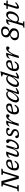

<svg xmlns="http://www.w3.org/2000/svg" viewBox="3331 -4127 1004 7746"><g transform="rotate(-90 3833.0 -254.0)"><path d="M575 -55.5 557 -73 729 -633.5 641.5 -656 655 -701H906L893 -656L799.5 -633L604.5 1.5H494.5L317.5 -644.5L330.5 -634L156.5 -67.5L244 -45L230.5 0H-20.5L-7.5 -45L86 -67.5L259.5 -632L176.5 -656L190 -701H400Z M1113.5 -452.5Q1082 -452.5 1052.8 -439.2Q1023.5 -426 999.2 -401.2Q975 -376.5 957 -342.5Q939 -308.5 929 -266.8Q919 -225 919 -178Q919 -111.5 943 -86.2Q967 -61 1016.5 -61Q1047.5 -61 1076 -71.2Q1104.5 -81.5 1130.2 -104.2Q1156 -127 1178.5 -164H1226Q1194.5 -98.5 1158 -60.5Q1121.5 -22.5 1080.5 -6.2Q1039.5 10 994.5 10Q939.5 10 902.8 -8.2Q866 -26.5 847.8 -63.5Q829.5 -100.5 829.5 -156Q829.5 -217.5 844.8 -271Q860 -324.5 888.2 -368Q916.5 -411.5 954.8 -442.8Q993 -474 1038.5 -490.8Q1084 -507.5 1134.5 -507.5Q1183.5 -507.5 1213.5 -491.2Q1243.5 -475 1257 -447.8Q1270.5 -420.5 1270.5 -387.5Q1270.5 -362 1262.2 -335.8Q1254 -309.5 1241 -290.5Q1199.5 -278 1157 -267.2Q1114.5 -256.5 1072 -247.8Q1029.5 -239 988.8 -232Q948 -225 910.5 -220.5L913.5 -267.5Q991.5 -280.5 1042 -291.5Q1092.5 -302.5 1121.8 -312.8Q1151 -323 1164.5 -333.5Q1178 -344 1181.8 -356.2Q1185.5 -368.5 1185.5 -384Q1185.5 -405 1177.2 -420.2Q1169 -435.5 1153.2 -444Q1137.5 -452.5 1113.5 -452.5Z M1765.5 -497.5H1848.5L1742 -140Q1738.5 -128.5 1736.8 -118.8Q1735 -109 1735 -101.5Q1735 -78 1749 -68.5Q1763 -59 1787.5 -59Q1819.5 -59 1851.2 -74.5Q1883 -90 1911.5 -116.8Q1940 -143.5 1962 -178.2Q1984 -213 1996.8 -251Q2009.5 -289 2009.5 -326.5Q2009.5 -353.5 1997.8 -370Q1986 -386.5 1970.2 -397Q1954.5 -407.5 1942.8 -415.8Q1931 -424 1931 -435Q1931 -469.5 1954.5 -488.5Q1978 -507.5 2008 -507.5Q2031.5 -507.5 2048.8 -496.2Q2066 -485 2075.8 -463Q2085.5 -441 2085.5 -409Q2085.5 -342.5 2068.8 -280.8Q2052 -219 2022.2 -166.2Q1992.5 -113.5 1953.8 -74Q1915 -34.5 1870.2 -12.2Q1825.5 10 1779 10Q1734.5 10 1710 -8.2Q1685.5 -26.5 1685.5 -67.5Q1685.5 -81.5 1688.8 -99Q1692 -116.5 1699 -137L1725.5 -218.5H1714.5Q1687 -154.5 1659 -110.5Q1631 -66.5 1602.2 -40Q1573.5 -13.5 1543.5 -1.8Q1513.5 10 1482.5 10Q1433 10 1404.8 -15Q1376.5 -40 1376.5 -85.5Q1376.5 -115.5 1389.5 -152.5L1485 -426Q1483 -426 1482.5 -426Q1482 -426 1480 -426Q1450 -426 1425 -419Q1400 -412 1378.5 -396Q1357 -380 1337.5 -353.5L1330.5 -356.5Q1344 -401.5 1362.8 -430.5Q1381.5 -459.5 1406.8 -476.5Q1432 -493.5 1464.2 -500.5Q1496.5 -507.5 1536 -507.5Q1546 -507.5 1555.5 -507Q1565 -506.5 1575 -506Q1585 -505.5 1594.5 -504.5L1468.5 -140Q1464 -127.5 1462 -117Q1460 -106.5 1460 -98Q1460 -77 1473.2 -68Q1486.5 -59 1512.5 -59Q1544 -59 1578.2 -80.5Q1612.5 -102 1644.2 -149.5Q1676 -197 1699.5 -276Z M2220.5 -142.5Q2226.5 -109.5 2232.5 -90.5Q2238.5 -71.5 2248 -60Q2257.5 -48.5 2268.2 -45Q2279 -41.5 2295 -41.5Q2329.5 -41.5 2358.8 -52.2Q2388 -63 2405.8 -83.8Q2423.5 -104.5 2423.5 -134.5Q2423.5 -153.5 2415.5 -169.2Q2407.5 -185 2385.8 -200.2Q2364 -215.5 2322.5 -232.5Q2281 -249 2258 -267.5Q2235 -286 2226 -307Q2217 -328 2217 -353Q2217 -399.5 2242.2 -434.2Q2267.5 -469 2313 -488.2Q2358.5 -507.5 2420 -507.5Q2461 -507.5 2490.2 -498.5Q2519.5 -489.5 2535.2 -472.5Q2551 -455.5 2551 -429.5Q2551 -412 2541.8 -398.2Q2532.5 -384.5 2515 -376.5Q2497.5 -368.5 2473 -368.5Q2466.5 -395.5 2459.8 -411.8Q2453 -428 2443.5 -438Q2434.5 -447.5 2423 -450.8Q2411.5 -454 2395.5 -454Q2350.5 -454 2320 -434.8Q2289.5 -415.5 2289.5 -384Q2289.5 -368 2296.5 -354.5Q2303.5 -341 2325.2 -326.5Q2347 -312 2390.5 -291.5Q2435 -272 2457.5 -250Q2480 -228 2488.2 -204Q2496.5 -180 2496.5 -153Q2496.5 -103 2467 -66.2Q2437.5 -29.5 2387.2 -9.8Q2337 10 2274 10Q2223 10 2191.8 -1.8Q2160.5 -13.5 2146.5 -33.2Q2132.5 -53 2132.5 -76.5Q2132.5 -97 2140.2 -111.8Q2148 -126.5 2167.2 -134.5Q2186.5 -142.5 2220.5 -142.5Z M2754 -426Q2753.5 -426 2751.8 -426Q2750 -426 2749 -426Q2719 -426 2693.8 -419Q2668.5 -412 2647 -396Q2625.5 -380 2606.5 -353.5L2599 -356.5Q2615 -416 2641.8 -449Q2668.5 -482 2706 -494.8Q2743.5 -507.5 2790 -507.5Q2798 -507.5 2806.5 -507Q2815 -506.5 2823.8 -506Q2832.5 -505.5 2841.5 -504.5L2762 -265H2777Q2826.5 -357 2868 -410Q2909.5 -463 2947.5 -485.2Q2985.5 -507.5 3023 -507.5Q3062.5 -507.5 3079.5 -490.5Q3096.5 -473.5 3096.5 -450.5Q3096.5 -422 3082.8 -403.2Q3069 -384.5 3052.2 -375.5Q3035.5 -366.5 3026.5 -366.5Q3024 -366.5 3015.5 -374.2Q3007 -382 2996.5 -392Q2986 -402 2976.2 -409.8Q2966.5 -417.5 2961 -417.5Q2943.5 -417.5 2922 -402Q2900.5 -386.5 2877.8 -359Q2855 -331.5 2832.8 -295.2Q2810.5 -259 2791.2 -217Q2772 -175 2758.5 -131.5L2717 0H2625Z M3374.5 -452.5Q3343 -452.5 3313.8 -439.2Q3284.5 -426 3260.2 -401.2Q3236 -376.5 3218 -342.5Q3200 -308.5 3190 -266.8Q3180 -225 3180 -178Q3180 -111.5 3204 -86.2Q3228 -61 3277.5 -61Q3308.5 -61 3337 -71.2Q3365.5 -81.5 3391.2 -104.2Q3417 -127 3439.5 -164H3487Q3455.5 -98.5 3419 -60.5Q3382.5 -22.5 3341.5 -6.2Q3300.5 10 3255.5 10Q3200.5 10 3163.8 -8.2Q3127 -26.5 3108.8 -63.5Q3090.5 -100.5 3090.5 -156Q3090.5 -217.5 3105.8 -271Q3121 -324.5 3149.2 -368Q3177.5 -411.5 3215.8 -442.8Q3254 -474 3299.5 -490.8Q3345 -507.5 3395.5 -507.5Q3444.5 -507.5 3474.5 -491.2Q3504.5 -475 3518 -447.8Q3531.5 -420.5 3531.5 -387.5Q3531.5 -362 3523.2 -335.8Q3515 -309.5 3502 -290.5Q3460.5 -278 3418 -267.2Q3375.5 -256.5 3333 -247.8Q3290.5 -239 3249.8 -232Q3209 -225 3171.5 -220.5L3174.5 -267.5Q3252.5 -280.5 3303 -291.5Q3353.5 -302.5 3382.8 -312.8Q3412 -323 3425.5 -333.5Q3439 -344 3442.8 -356.2Q3446.5 -368.5 3446.5 -384Q3446.5 -405 3438.2 -420.2Q3430 -435.5 3414.2 -444Q3398.5 -452.5 3374.5 -452.5Z M3910.5 -42 3984.5 -237.5H3976Q3924.5 -160 3884.2 -111.2Q3844 -62.5 3811.8 -36.2Q3779.5 -10 3752.2 -0.2Q3725 9.5 3699.5 9.5Q3662 9.5 3633.5 -4Q3605 -17.5 3589 -44Q3573 -70.5 3573 -109.5Q3573 -156 3589.8 -210Q3606.5 -264 3637.2 -316.2Q3668 -368.5 3710 -411.5Q3752 -454.5 3802.8 -480.2Q3853.5 -506 3910 -506Q3958 -506 3987.2 -481.5Q4016.5 -457 4028.5 -411.5L4024 -381Q4005.5 -419 3979 -435Q3952.5 -451 3920.5 -451Q3878 -451 3839.5 -428.8Q3801 -406.5 3769 -369.8Q3737 -333 3713.2 -289.5Q3689.5 -246 3676.8 -202.8Q3664 -159.5 3664 -125Q3664 -91 3683 -74.2Q3702 -57.5 3734 -57.5Q3761.5 -57.5 3798.8 -83.2Q3836 -109 3875 -152.2Q3914 -195.5 3947.8 -248.8Q3981.5 -302 4001.5 -357L4024.5 -422.5L4085 -497.5H4137.5L3977 -37.5L3957 -68Q3979.5 -65.5 4007.8 -70Q4036 -74.5 4069 -88.2Q4102 -102 4137.5 -125.5L4157.5 -93Q4083.5 -30 4033 -10Q3982.5 10 3953 10Q3922 10 3911.2 -2.8Q3900.5 -15.5 3910.5 -42Z M4648.5 -382Q4630 -420 4603.5 -436Q4577 -452 4545 -452Q4502 -452 4463.5 -429.8Q4425 -407.5 4392.8 -370.5Q4360.5 -333.5 4336.8 -290Q4313 -246.5 4300.2 -203.2Q4287.5 -160 4287.5 -125.5Q4287.5 -91.5 4306.5 -74.5Q4325.5 -57.5 4357.5 -57.5Q4380.5 -57.5 4410.5 -75.5Q4440.5 -93.5 4473.5 -125Q4506.5 -156.5 4538 -198.2Q4569.5 -240 4595.2 -288.2Q4621 -336.5 4637 -387L4713 -633.5Q4704 -638 4687.5 -645.2Q4671 -652.5 4652.8 -660Q4634.5 -667.5 4620 -673L4627.5 -703.5L4812.5 -736.5H4832L4601 -37.5L4581.5 -68Q4604 -65.5 4632.2 -70Q4660.5 -74.5 4693.5 -88.2Q4726.5 -102 4762 -125.5L4782 -93Q4707.5 -30 4657 -10Q4606.5 10 4577.5 10Q4546.5 10 4535.8 -2.8Q4525 -15.5 4535 -42L4609 -237.5H4600.5Q4549 -160 4508.5 -111.2Q4468 -62.5 4435.8 -36.2Q4403.5 -10 4376 -0.2Q4348.5 9.5 4323 9.5Q4285.5 9.5 4257 -4Q4228.5 -17.5 4212.5 -44Q4196.5 -70.5 4196.5 -110Q4196.5 -156.5 4213.2 -210.5Q4230 -264.5 4261 -316.8Q4292 -369 4334 -412.2Q4376 -455.5 4426.8 -481.2Q4477.5 -507 4534.5 -507Q4582.5 -507 4611.8 -482.5Q4641 -458 4653 -412.5Z M5122 -452.5Q5090.5 -452.5 5061.2 -439.2Q5032 -426 5007.8 -401.2Q4983.5 -376.5 4965.5 -342.5Q4947.5 -308.5 4937.5 -266.8Q4927.5 -225 4927.5 -178Q4927.5 -111.5 4951.5 -86.2Q4975.5 -61 5025 -61Q5056 -61 5084.5 -71.2Q5113 -81.5 5138.8 -104.2Q5164.5 -127 5187 -164H5234.5Q5203 -98.5 5166.5 -60.5Q5130 -22.5 5089 -6.2Q5048 10 5003 10Q4948 10 4911.2 -8.2Q4874.5 -26.5 4856.2 -63.5Q4838 -100.5 4838 -156Q4838 -217.5 4853.2 -271Q4868.5 -324.5 4896.8 -368Q4925 -411.5 4963.2 -442.8Q5001.5 -474 5047 -490.8Q5092.5 -507.5 5143 -507.5Q5192 -507.5 5222 -491.2Q5252 -475 5265.5 -447.8Q5279 -420.5 5279 -387.5Q5279 -362 5270.8 -335.8Q5262.5 -309.5 5249.5 -290.5Q5208 -278 5165.5 -267.2Q5123 -256.5 5080.5 -247.8Q5038 -239 4997.2 -232Q4956.5 -225 4919 -220.5L4922 -267.5Q5000 -280.5 5050.5 -291.5Q5101 -302.5 5130.2 -312.8Q5159.5 -323 5173 -333.5Q5186.5 -344 5190.2 -356.2Q5194 -368.5 5194 -384Q5194 -405 5185.8 -420.2Q5177.5 -435.5 5161.8 -444Q5146 -452.5 5122 -452.5Z M5490 -426Q5489.5 -426 5487.8 -426Q5486 -426 5485 -426Q5455 -426 5429.8 -419Q5404.5 -412 5383 -396Q5361.5 -380 5342.5 -353.5L5335 -356.5Q5351 -416 5377.8 -449Q5404.5 -482 5442 -494.8Q5479.5 -507.5 5526 -507.5Q5534 -507.5 5542.5 -507Q5551 -506.5 5559.8 -506Q5568.5 -505.5 5577.5 -504.5L5498 -265H5513Q5562.5 -357 5604 -410Q5645.5 -463 5683.5 -485.2Q5721.5 -507.5 5759 -507.5Q5798.5 -507.5 5815.5 -490.5Q5832.5 -473.5 5832.5 -450.5Q5832.5 -422 5818.8 -403.2Q5805 -384.5 5788.2 -375.5Q5771.5 -366.5 5762.5 -366.5Q5760 -366.5 5751.5 -374.2Q5743 -382 5732.5 -392Q5722 -402 5712.2 -409.8Q5702.5 -417.5 5697 -417.5Q5679.5 -417.5 5658 -402Q5636.5 -386.5 5613.8 -359Q5591 -331.5 5568.8 -295.2Q5546.5 -259 5527.2 -217Q5508 -175 5494.5 -131.5L5453 0H5361Z M6384.5 -378 6374.5 -389Q6461 -400.5 6504.8 -444.5Q6548.5 -488.5 6548.5 -548.5Q6548.5 -594.5 6520.2 -621Q6492 -647.5 6429.5 -647.5Q6383.5 -647.5 6350.8 -633Q6318 -618.5 6301 -592.2Q6284 -566 6284 -531Q6284 -494.5 6301 -470.8Q6318 -447 6346.8 -429Q6375.5 -411 6410.5 -393Q6437 -379.5 6464.5 -363.8Q6492 -348 6515 -326.5Q6538 -305 6552 -274.5Q6566 -244 6566 -200.5Q6566 -141.5 6536.8 -93.5Q6507.5 -45.5 6449.5 -17.8Q6391.5 10 6304.5 10Q6230.5 10 6180.8 -10Q6131 -30 6106.2 -67Q6081.5 -104 6081.5 -154Q6081.5 -209 6110 -253Q6138.5 -297 6193.8 -323.8Q6249 -350.5 6329.5 -354L6356.5 -340.5Q6293.5 -334 6253.2 -310Q6213 -286 6193.8 -249.8Q6174.5 -213.5 6174.5 -169.5Q6174.5 -128.5 6189.2 -101.8Q6204 -75 6233.8 -62.2Q6263.5 -49.5 6307.5 -49.5Q6359 -49.5 6396 -65.8Q6433 -82 6453 -111.5Q6473 -141 6473 -180.5Q6473 -222.5 6451.8 -248.8Q6430.5 -275 6397.8 -293.2Q6365 -311.5 6329.5 -330Q6302.5 -343.5 6278.8 -359Q6255 -374.5 6236.5 -394.2Q6218 -414 6207.5 -440.8Q6197 -467.5 6197 -503.5Q6197 -559 6224.2 -606.2Q6251.5 -653.5 6306.2 -682.2Q6361 -711 6443.5 -711Q6511 -711 6554 -690.5Q6597 -670 6617.2 -636Q6637.5 -602 6637.5 -560Q6637.5 -505.5 6606.2 -461.2Q6575 -417 6518.5 -394Q6462 -371 6384.5 -378Z M6844.5 -143.5Q6842 -134.5 6841.2 -127.2Q6840.5 -120 6840.5 -114Q6840.5 -83.5 6864.8 -62.2Q6889 -41 6940 -41Q6976 -41 7008.2 -58.5Q7040.5 -76 7067.5 -106.2Q7094.5 -136.5 7113.8 -174.8Q7133 -213 7143.8 -255Q7154.5 -297 7154.5 -338Q7154.5 -390.5 7134.8 -412.8Q7115 -435 7078.5 -435Q7053.5 -435 7027 -421.2Q7000.5 -407.5 6975 -384Q6949.5 -360.5 6927 -332Q6904.5 -303.5 6888.2 -273.2Q6872 -243 6864.5 -216ZM6802.5 -69H6828L6757.5 168.5L6852 189L6839.5 228H6580.5L6592.5 189L6671 168.5L6848 -426Q6847.5 -426 6846.2 -426Q6845 -426 6844 -426Q6813.5 -426 6788.5 -419Q6763.5 -412 6742 -396Q6720.5 -380 6701 -353.5L6694 -356.5Q6710 -416 6736.5 -449Q6763 -482 6800.2 -494.8Q6837.5 -507.5 6884 -507.5Q6896 -507.5 6908 -506.8Q6920 -506 6933 -504.5L6874.5 -319L6883.5 -321.5Q6925 -388 6964.5 -429Q7004 -470 7041.8 -488.8Q7079.5 -507.5 7115 -507.5Q7181 -507.5 7215 -466.2Q7249 -425 7249 -361Q7249 -304.5 7233.5 -250.2Q7218 -196 7189.5 -149Q7161 -102 7122.2 -66.2Q7083.5 -30.5 7036.2 -10.2Q6989 10 6936.5 10Q6884 10 6847.2 -10.2Q6810.5 -30.5 6802.5 -69Z M7346.5 -442 7349 -497.5H7685L7683.5 -442ZM7454.5 -144Q7450.5 -131 7447.5 -119.5Q7444.5 -108 7442.8 -99.5Q7441 -91 7441 -85.5Q7441 -74 7445.2 -70Q7449.5 -66 7458 -66Q7469.5 -66 7487.2 -73Q7505 -80 7530.5 -97.8Q7556 -115.5 7591 -146.5L7617 -115Q7583.5 -81 7553.5 -57.2Q7523.5 -33.5 7497.5 -18.8Q7471.5 -4 7449.5 3Q7427.5 10 7409 10Q7383.5 10 7368.2 -5.8Q7353 -21.5 7353 -53.5Q7353 -67.5 7357.2 -88.2Q7361.5 -109 7372 -143.5L7510.5 -599H7593.5Z"/></g></svg>

Font: Newsreader 8pt
Style: Italic
Weight: 400
Italic angle: -17°
Version: Version 1.003